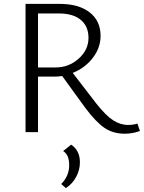

<svg xmlns="http://www.w3.org/2000/svg" viewBox="-20 -678 738 985"><path d="M685 -44 698 -6Q660 8 620 8Q560 8 516 -22Q472 -52 418 -124L299 -288Q280 -285 259 -285H175V0H111V-658H287Q384 -658 440 -614.5Q496 -571 496 -494Q496 -433 456 -381Q416 -329 353 -304L474 -147Q522 -86 559.5 -61.5Q597 -37 637 -37Q663 -37 685 -44ZM175 -332H266Q333 -332 383.5 -377Q434 -422 434 -484Q434 -543 394.5 -576Q355 -609 282 -609H175ZM345 64Q390 94 390 155Q390 193 371 229Q352 265 318 287L294 266Q335 225 335 169Q335 116 304 97Z"/></svg>

Font: EauTestSC Semilight
Style: Regular
Weight: 300
Designer: Christian Thalmann (Catharsis Fonts)
Version: Version 0.001;PS 000.001;hotconv 1.0.88;makeotf.lib2.5.64775